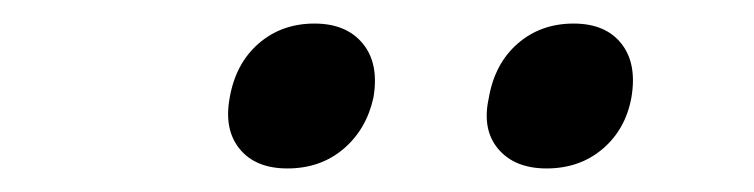

<svg xmlns="http://www.w3.org/2000/svg" viewBox="-20 -794 640 163"><path d="M444 -651Q417 -651 403 -667.5Q389 -684 395 -711Q400 -740 419.5 -757Q439 -774 467 -774Q494 -774 507.5 -757Q521 -740 516 -711Q511 -684 491.5 -667.5Q472 -651 444 -651ZM224 -651Q197 -651 183.5 -667.5Q170 -684 175 -711Q180 -740 199.5 -757Q219 -774 247 -774Q274 -774 288 -757Q302 -740 297 -711Q291 -684 271.5 -667.5Q252 -651 224 -651Z"/></svg>

Font: Maple Mono NL Light
Style: Italic
Weight: 300
Italic angle: -10°
Monospace: yes
Designer: subframe7536
Version: Version 7.000